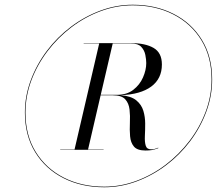

<svg xmlns="http://www.w3.org/2000/svg" viewBox="-20 -780 915 810"><path d="M85 -305Q85 -375 109.8 -441.5Q134.5 -508 178 -565.8Q221.5 -623.5 279.2 -667Q337 -710.5 403.5 -735.2Q470 -760 540 -760Q636.5 -760 712.2 -721.5Q788 -683 831.5 -612.2Q875 -541.5 875 -445Q875 -375 850.2 -308.5Q825.5 -242 782 -184.2Q738.5 -126.5 680.8 -83Q623 -39.5 556.5 -14.8Q490 10 420 10Q323.5 10 247.8 -28.5Q172 -67 128.5 -137.8Q85 -208.5 85 -305ZM87.5 -305Q87.5 -209 130.8 -139Q174 -69 249 -30.8Q324 7.5 420 7.5Q489 7.5 555.2 -17Q621.5 -41.5 678.8 -85Q736 -128.5 779.5 -185.8Q823 -243 847.8 -309.2Q872.5 -375.5 872.5 -445Q872.5 -541 829.2 -611Q786 -681 711 -719.2Q636 -757.5 540 -757.5Q471 -757.5 404.8 -733Q338.5 -708.5 281.2 -665Q224 -621.5 180.5 -564.2Q137 -507 112.2 -440.8Q87.5 -374.5 87.5 -305ZM234 -149.5H294.5L398.5 -596.5H333V-598H534Q593 -598 628 -577.8Q663 -557.5 663 -508Q663 -448 618 -414.8Q573 -381.5 489.5 -378.5Q533.5 -374.5 555.2 -356.5Q577 -338.5 584.8 -312.5Q592.5 -286.5 592.5 -258.5Q592.5 -230.5 591.2 -205.8Q590 -181 594.8 -165.5Q599.5 -150 617.5 -150Q626.5 -150 633.5 -152Q640.5 -154 647.5 -157L648 -155Q632 -149 621 -147Q610 -145 594 -145Q559 -145 545 -161.8Q531 -178.5 528.8 -205.2Q526.5 -232 528 -261.8Q529.5 -291.5 526.5 -318Q523.5 -344.5 508.2 -361.2Q493 -378 456 -378H404.5L351.5 -149.5H417V-148H234ZM534 -596.5H455.5L405 -380H474Q515 -380 542.2 -401Q569.5 -422 583.2 -453.2Q597 -484.5 597 -514Q597 -528.5 593.2 -548Q589.5 -567.5 576.2 -582Q563 -596.5 534 -596.5Z"/></svg>

Font: Bodoni* 72pt
Style: Italic
Weight: 400
Italic angle: -13°
Version: Version 2.3